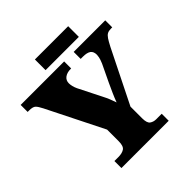

<svg xmlns="http://www.w3.org/2000/svg" viewBox="-220 -1016 1183 1183"><g transform="rotate(-45 371.5 -425.0)"><path d="M168 0V-61H203Q235 -61 254 -73.5Q273 -86 273 -128V-230L88 -600Q73 -630 61 -641.5Q49 -653 17 -653H4V-714H383V-653H379Q347 -653 327.5 -638.5Q308 -624 308 -598Q308 -587 311.5 -572Q315 -557 322 -542L396 -395Q410 -368 417.5 -349Q425 -330 433 -307Q443 -334 456.5 -364.5Q470 -395 485 -427L539 -540Q550 -566 552.5 -580.5Q555 -595 555 -600Q555 -629 538 -641Q521 -653 485 -653H466V-714H741V-653H729Q710 -653 698 -646.5Q686 -640 675 -623.5Q664 -607 648 -576L475 -228V-126Q475 -85 492 -73Q509 -61 532 -61H580V0ZM264 -757V-850H554V-757Z"/></g></svg>

Font: Noto Serif Black
Style: Regular
Weight: 900
Designer: Monotype Design Team
Foundry: Monotype Imaging Inc.
Version: Version 2.014; ttfautohint (v1.8.4.7-5d5b)